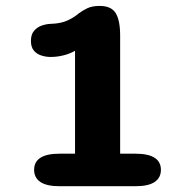

<svg xmlns="http://www.w3.org/2000/svg" viewBox="-20 -644 659 664"><path d="M186 0Q141 0 119.5 -14.8Q98 -29.5 98 -56.5Q98 -112.5 186 -112.5H239.5V-468.5Q223 -458.5 200.5 -452.8Q178 -447 154.5 -447Q139.5 -447 123.8 -451.8Q108 -456.5 97.5 -468.5Q87 -480.5 87 -502.5Q87 -525 97.8 -537.5Q108.5 -550 124.2 -555.5Q140 -561 155 -561.5Q190 -562.5 213 -573Q236 -583.5 252 -597.5Q265.5 -607.5 282 -615.5Q298.5 -623.5 325 -623.5Q364.5 -623.5 380 -598.8Q395.5 -574 395.5 -520.5V-112.5H448.5Q536.5 -112.5 536.5 -56.5Q536.5 -29.5 515 -14.8Q493.5 0 448.5 0Z"/></svg>

Font: Sono ExtraLight Monospace
Style: Bold
Weight: 700
Version: Version 2.112